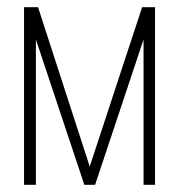

<svg xmlns="http://www.w3.org/2000/svg" viewBox="-20 -515 499 535"><path d="M47 0V-495H86L230 -51L376 -495H412V0H380V-405L245 0H215L80 -405V0Z"/></svg>

Font: Alumni Sans ExtraLight
Style: Regular
Weight: 250
Version: Version 1.018